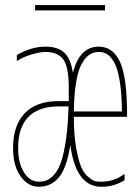

<svg xmlns="http://www.w3.org/2000/svg" viewBox="-20 -710 540 740"><path d="M360.4 -530.3Q415 -530.3 442.4 -471.7Q469.7 -413.1 469.7 -269.5V-259.8H264.6Q264.6 -188.5 273.9 -138.2Q283.2 -87.9 293.9 -64Q304.7 -40 322.3 -26.4Q339.8 -12.7 348.6 -11.2Q357.4 -9.8 370.1 -9.8Q420.9 -9.8 460 -40V-15.6Q418 10.7 370.1 9.8Q272.5 9.8 251 -151.4Q237.3 -62.5 207 -26.4Q176.8 9.8 129.9 9.8Q87.9 9.8 59.1 -30.8Q30.3 -71.3 30.3 -139.6Q30.3 -226.6 75.2 -273.4Q120.1 -320.3 205.1 -320.3H245.1V-370.1Q245.1 -453.1 223.6 -481.4Q202.1 -509.8 155.3 -509.8Q132.8 -509.8 99.6 -499.5Q66.4 -489.3 44.9 -474.6V-498Q101.6 -530.3 155.3 -530.3Q202.1 -530.3 227.5 -507.3Q252.9 -484.4 260.7 -429.7Q287.1 -530.3 360.4 -530.3ZM115.2 -669.9V-690.4H384.8V-669.9ZM264.6 -280.3H450.2Q449.2 -352.5 440.9 -400.9Q432.6 -449.2 418.9 -471.7Q405.3 -494.1 391.6 -502Q377.9 -509.8 360.4 -509.8Q316.4 -509.8 291.5 -457Q266.6 -404.3 264.6 -280.3ZM244.1 -299.8H205.1Q128.9 -299.8 89.4 -259.3Q49.8 -218.8 49.8 -139.6Q49.8 -82 72.3 -45.9Q94.7 -9.8 129.9 -9.8Q147.5 -9.8 161.6 -15.6Q175.8 -21.5 190.9 -39.6Q206.1 -57.6 216.3 -88.4Q226.6 -119.1 234.4 -172.9Q242.2 -226.6 244.1 -299.8Z"/></svg>

Font: Mgen+ 1mn thin
Style: Regular
Weight: 100
Designer: [Source Han Sans]
Ryoko NISHIZUKA  (kana & ideographs); Paul D. Hunt (Latin, Greek & Cyrillic); Wenlong ZHANG  (bopomofo
Version: Version 1.059.20150602